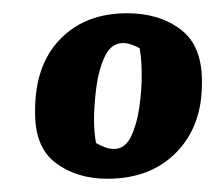

<svg xmlns="http://www.w3.org/2000/svg" viewBox="-20 -536 325 290"><path d="M142 -266Q96 -266 64 -290Q32 -314 33 -369Q33 -438 71 -477Q109 -516 172 -516Q221 -516 253.5 -491Q286 -466 285 -410Q285 -345 246 -305.5Q207 -266 142 -266ZM152 -311Q169 -311 178 -330Q187 -349 190.5 -374.5Q194 -400 194 -419Q194 -430 193.5 -440.5Q193 -451 191 -463Q186 -466 179 -468.5Q172 -471 166 -471Q148 -471 138.5 -451Q129 -431 125.5 -404Q122 -377 122 -356Q122 -337 125 -320Q130 -317 137.5 -314Q145 -311 152 -311Z"/></svg>

Font: Labrada Black
Style: Italic
Weight: 900
Italic angle: -7°
Designer: Mercedes Jáuregui
Foundry: Omnibus-Type Team
Version: Version 1.000; ttfautohint (v1.8.4.7-5d5b)